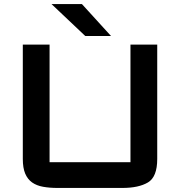

<svg xmlns="http://www.w3.org/2000/svg" viewBox="-20 -920 888 947"><path d="M92.5 -700H224.5V-120Q224.5 -120 224.5 -120Q224.5 -120 224.5 -120H623.5Q623.5 -120 623.5 -120Q623.5 -120 623.5 -120V-700H755.5V-136Q755.5 -47.5 709.8 -20.2Q664 7 583.5 7H263.5Q224 7 192.2 1.2Q160.5 -4.5 138.2 -20.2Q116 -36 104.2 -64Q92.5 -92 92.5 -136ZM527.5 -742.5H400.5L234 -900H384Z"/></svg>

Font: Science Gothic
Style: Regular
Weight: 400
Designer: Thomas Phinney, Vassil Kateliev, Brandon Buerkle
Foundry: Font Detective LLC
Version: Version 1.018